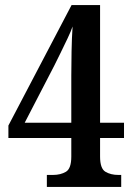

<svg xmlns="http://www.w3.org/2000/svg" viewBox="-20 -734 523 754"><path d="M164 0V-47H188Q218 -47 239 -59.5Q260 -72 260 -119V-192H13V-241L261 -714H373V-252H467V-192H373V-119Q373 -72 394 -59.5Q415 -47 445 -47H456V0ZM77 -252H260V-437Q260 -480 261 -532Q262 -584 265 -630Q259 -612 245.5 -583.5Q232 -555 217.5 -525.5Q203 -496 193 -476Z"/></svg>

Font: Noto Serif Condensed SemiBold
Style: Regular
Weight: 600
Width: 3
Designer: Monotype Design Team
Foundry: Monotype Imaging Inc.
Version: Version 2.013